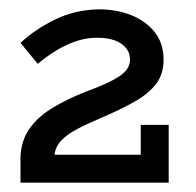

<svg xmlns="http://www.w3.org/2000/svg" viewBox="-20 -812 420 412"><path d="M282 -544H342V-420H24V-477Q26 -512 44 -537Q62 -562 93.5 -581Q125 -600 166 -616Q204 -630 224 -641Q244 -652 251.5 -662Q259 -672 259 -684Q259 -705 240.5 -718Q222 -731 188 -731Q165 -731 143 -723.5Q121 -716 100.5 -703.5Q80 -691 61 -675L24 -720Q55 -749 98 -770Q141 -791 192 -792Q230 -792 261.5 -779.5Q293 -767 312 -743Q331 -719 331 -684Q331 -653 315 -632Q299 -611 269 -594Q239 -577 197 -559Q166 -546 144.5 -534.5Q123 -523 111 -510Q99 -497 97 -480H282Z"/></svg>

Font: BioRhyme ExtraBold SemiBold
Style: Regular
Weight: 600
Version: Version 1.600;gftools[0.9.33]